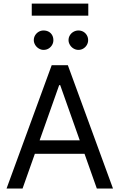

<svg xmlns="http://www.w3.org/2000/svg" viewBox="-20 -1081 686 1101"><path d="M17.6 0 276.4 -707H369.1L627.9 0H535.2L325.2 -592.8H319.3L109.4 0ZM503.9 -276.4V-199.2H141.6V-276.4ZM173.8 -850.6Q173.8 -866.2 181.6 -878.9Q189.5 -891.6 202.1 -898.9Q214.8 -906.2 229.5 -906.2Q246.1 -906.2 258.8 -899.4Q271.5 -892.6 278.8 -879.9Q286.1 -867.2 286.1 -850.6Q286.1 -835.9 278.8 -823.2Q271.5 -810.5 258.8 -802.7Q246.1 -794.9 229.5 -794.9Q215.8 -794.9 202.6 -802.7Q189.5 -810.5 181.6 -823.7Q173.8 -836.9 173.8 -850.6ZM373 -850.6Q373 -866.2 380.9 -878.9Q388.7 -891.6 401.9 -898.9Q415 -906.2 429.7 -906.2Q445.3 -906.2 458 -898.9Q470.7 -891.6 478 -878.9Q485.4 -866.2 485.4 -850.6Q485.4 -835.9 478 -823.2Q470.7 -810.5 458 -802.7Q445.3 -794.9 429.7 -794.9Q415 -794.9 401.9 -802.7Q388.7 -810.5 380.9 -823.7Q373 -836.9 373 -850.6ZM486.3 -991.2H162.1V-1060.5H486.3Z"/></svg>

Font: Pretendard Std Variable
Style: Regular
Weight: 400
Designer: Base glyphs from Inter by Rasmus Andersson; Hangeul glyphs from Noto Sans CJK(Source Han Sans) by Jang Soo-young and Kan
Foundry: Kil Hyung-jin
Version: Version 1.309;Glyphs 3.2 (3225)